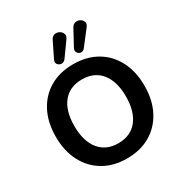

<svg xmlns="http://www.w3.org/2000/svg" viewBox="-215 -1111 1218 1281"><g transform="rotate(-30 394.5 -470.5)"><path d="M394 10Q291 10 214.5 -35Q138 -80 95.5 -161.5Q53 -243 53 -353Q53 -463 95.5 -544.5Q138 -626 214.5 -670.5Q291 -715 394 -715Q498 -715 574.5 -670.5Q651 -626 693.5 -544.5Q736 -463 736 -353Q736 -243 693.5 -161.5Q651 -80 574.5 -35Q498 10 394 10ZM394 -107Q489 -107 541 -172Q593 -237 593 -353Q593 -469 541 -533.5Q489 -598 394 -598Q300 -598 248 -534Q196 -470 196 -353Q196 -237 248 -172Q300 -107 394 -107ZM362 -773Q348 -755 329.5 -756.5Q311 -758 301 -772Q291 -786 300 -805L359 -925Q370 -947 389 -950.5Q408 -954 425 -944.5Q442 -935 448 -917.5Q454 -900 438 -879ZM509 -770Q496 -754 479 -756.5Q462 -759 453 -774Q444 -789 455 -808L519 -926Q531 -947 550 -950.5Q569 -954 585.5 -944Q602 -934 606.5 -917Q611 -900 594 -880Z"/></g></svg>

Font: Chiron GoRound TC SB
Style: Regular
Weight: 500
Designer: Ryoko NISHIZUKA 西塚涼子 (kana, bopomofo & ideographs); Paul D. Hunt (Latin, Greek & Cyrillic); Sandoll Communications 산돌커뮤니
Foundry: Adobe
Version: Version 1.000;hotconv 1.1.1;makeotfexe 2.6.0